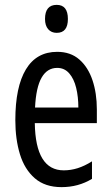

<svg xmlns="http://www.w3.org/2000/svg" viewBox="-20 -759 458 789"><path d="M215 -546Q270 -546 306 -514.5Q342 -483 360 -429.5Q378 -376 378 -309V-253H123Q126 -59 242 -59Q271 -59 299.5 -68Q328 -77 358 -96V-24Q302 10 233 10Q165 10 123 -26.5Q81 -63 62 -125Q43 -187 43 -265Q43 -402 86.5 -474Q130 -546 215 -546ZM215 -480Q174 -480 151 -440Q128 -400 124 -317H302Q302 -361 293 -398Q284 -435 264.5 -457.5Q245 -480 215 -480ZM213 -739Q259 -739 259 -681Q259 -624 213 -624Q191 -624 178 -639Q165 -654 165 -681Q165 -739 213 -739Z"/></svg>

Font: Noto Sans Sinhala UI ExtraCondensed
Style: Regular
Weight: 400
Width: 2
Designer: Jelle Bosma - Monotype Design Team
Foundry: Monotype Imaging Inc.
Version: Version 2.006; ttfautohint (v1.8.4.7-5d5b)